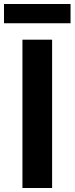

<svg xmlns="http://www.w3.org/2000/svg" viewBox="-21 -938 372 958"><path d="M91 0H239V-740H91ZM-1 -822H331V-918H-1Z"/></svg>

Font: Genne Gothic Bold
Style: Regular
Weight: 700
Designer: Ryoko NISHIZUKA (kana & ideographs); Paul D. Hunt (Latin, Greek & Cyrillic); Wenlong ZHANG (bopomofo); Sandoll Communica
Foundry: Adobe Systems Incorporated
Version: Version 1.004;PS 1.004;hotconv 16.6.51;makeotf.lib2.5.65220